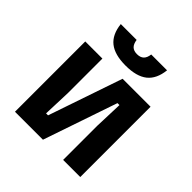

<svg xmlns="http://www.w3.org/2000/svg" viewBox="-217 -1014 1184 1184"><g transform="rotate(45 375.0 -422.0)"><path d="M90.3 -613.1H239.7V-316.2L233.1 -128.5H250.3L415.8 -613.1H659.7V0H510.3V-296.9L516.9 -484.7H499.7L334.2 0H90.3ZM371.2 -782.9Q400 -782.9 415.6 -797.8Q431.2 -812.7 434.8 -843.8H572.9Q564 -761.3 515.2 -722.3Q466.4 -683.3 371.2 -683.3Q276.1 -683.3 227.3 -722.3Q178.5 -761.3 169.5 -843.8H307.6Q311.9 -812.7 327.2 -797.8Q342.4 -782.9 371.2 -782.9Z"/></g></svg>

Font: Martian Mono sWd Rg
Style: Regular
Weight: 400
Width: 6
Monospace: yes
Designer: Roman Shamin
Foundry: Evil Martians
Version: Version 1.000